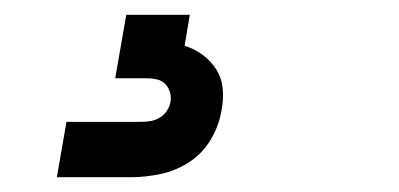

<svg xmlns="http://www.w3.org/2000/svg" viewBox="-20 -20 540 260"><path d="M57 220 70 145H170Q177 145 183.5 144Q190 143 196 139.5Q202 136 206 130Q210 124 211 117Q212 111 210 104.5Q208 98 203.5 93.5Q199 89 192.5 87.5Q186 86 179 86H136L151 0H237L230 42Q243 46 254 54Q265 62 272.5 73.5Q280 85 281.5 99.5Q283 114 280 129Q277 149 266 168Q255 187 237 199Q219 211 198 215.5Q177 220 157 220Z"/></svg>

Font: Iosevka Term Curly Semibold
Style: Italic
Weight: 600
Italic angle: -9°
Designer: Belleve Invis
Foundry: Belleve Invis
Version: Version 32.3.0